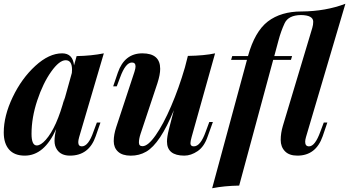

<svg xmlns="http://www.w3.org/2000/svg" viewBox="-21 -815 1860 1023"><path d="M147 -102.1Q147 -40 174.8 -40Q196.3 -40 223.1 -70.3Q281.7 -136.7 323.2 -294.9L318.4 -270.5L361.8 -426.3Q362.8 -432.1 362.8 -443.4Q362.8 -494.1 328.9 -494.1Q294.9 -494.1 251.5 -432.9Q208 -371.6 177.5 -279.8Q147 -188 147 -102.1ZM310.1 -530.8Q366.7 -530.8 373.5 -466.8L387.2 -516.1Q466.8 -517.6 532.2 -530.8L400.9 -85Q396 -67.9 396 -57.6Q396 -35.2 415 -35.2Q450.2 -35.2 477.1 -113.8L495.1 -162.1H514.2L488.8 -88.9Q453.1 14.2 351.6 14.2Q304.7 14.2 283.2 -17.1Q269.5 -37.1 269.5 -64.2Q269.5 -91.3 278.3 -127.4Q214.8 14.2 110.8 14.2Q55.7 14.2 27.3 -18.3Q-1 -50.8 -1 -108.9Q-1 -197.8 46.6 -297.4Q94.2 -397 167.2 -463.9Q240.2 -530.8 310.1 -530.8Z M961.4 14.2Q868.7 14.2 868.7 -61Q868.7 -85.9 878.9 -126L905.3 -228Q832.5 -49.8 757.8 -6.8Q720.7 14.6 675.5 14.4Q630.4 14.2 607.7 -7.1Q585 -28.3 585 -63Q585 -97.7 598.1 -137.2L695.3 -432.1Q701.2 -450.7 701.2 -460.9Q701.2 -481.9 682.1 -481.9Q647.9 -481.9 619.1 -402.8L601.1 -355H582L606.9 -428.2Q642.6 -530.8 737.5 -530.8Q832.5 -530.8 832.5 -448.2Q832.5 -417.5 817.9 -372.1L728 -102.1Q719.2 -75.2 719.2 -55.7Q719.2 -36.1 738.3 -36.1Q767.6 -36.1 808.3 -94.2Q849.1 -152.3 890.6 -248.8Q932.1 -345.2 964.4 -456.1L980 -517.1Q1068.4 -518.6 1125 -530.8L1000 -85Q993.7 -62 993.7 -51.8Q993.7 -35.2 1011.7 -35.2Q1047.4 -35.2 1075.2 -113.8L1094.2 -165H1113.3L1085.9 -88.9Q1067.4 -33.7 1032 -9.8Q996.6 14.2 961.4 14.2Z M1486.3 -145 1643.1 -667Q1647.9 -682.6 1647.9 -699.2Q1647.9 -733.9 1582.5 -734.9Q1515.6 -733.9 1495.6 -691.2Q1475.6 -648.4 1462.4 -598.1L1440.4 -516.1H1535.2L1529.3 -496.1H1434.6L1253.4 173.8Q1173.3 175.3 1109.4 188L1294.9 -496.1H1210.4L1216.3 -516.1H1300.3Q1336.4 -647 1406.2 -700.7Q1476.1 -753.9 1585.4 -753.9H1587.4Q1713.9 -754.9 1819.3 -794.9L1609.4 -85Q1605 -69.8 1605 -59.6Q1605 -35.2 1625.5 -35.2Q1657.7 -35.2 1686 -113.8L1704.1 -162.1H1723.1L1698.2 -88.9Q1662.1 14.2 1563.5 14.2Q1519.5 14.2 1497.1 -9.3Q1474.6 -32.7 1474.6 -69.3Q1474.6 -106 1486.3 -145Z"/></svg>

Font: PlayfairDisplay-BoldItalic
Style: Bold Italic
Weight: 700
Italic angle: -14.9847°
Designer: Claus Eggers Sørensen
Foundry: Claus Eggers Sørensen
Version: Version 1.002;PS 001.002;hotconv 1.0.70;makeotf.lib2.5.58329